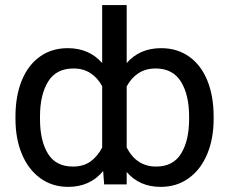

<svg xmlns="http://www.w3.org/2000/svg" viewBox="-20 -727 903 757"><path d="M613.3 9.8Q529.8 9.8 479.5 -48.8V0H390.6L386.7 -52.7Q335 9.8 249 9.8Q186 9.8 138.9 -24.4Q91.8 -58.6 66.4 -119.4Q41 -180.2 41 -257.8V-267.6Q41 -348.6 65.9 -409.7Q90.8 -470.7 137.5 -503.9Q184.1 -537.1 247.1 -537.1Q331.5 -537.1 382.8 -478.5V-707H479.5V-478.5Q530.8 -537.1 615.2 -537.1Q678.7 -537.1 725.6 -503.9Q772.5 -470.7 797.4 -409.7Q822.3 -348.6 822.3 -267.6V-257.8Q822.3 -180.2 796.9 -119.4Q771.5 -58.6 724.1 -24.4Q676.8 9.8 613.3 9.8ZM593.8 -457Q554.2 -457 525.6 -438.2Q497.1 -419.4 479.5 -386.2V-145.5Q518.1 -70.3 595.7 -70.3Q662.6 -70.3 694.1 -121.6Q725.6 -172.9 725.6 -257.8V-267.6Q725.6 -353 693.4 -405Q661.1 -457 593.8 -457ZM267.6 -70.3Q308.6 -70.3 336.4 -90.1Q364.3 -109.9 382.8 -145.5V-387.2Q365.2 -419.9 336.9 -438.5Q308.6 -457 269.5 -457Q201.7 -457 169.7 -405.3Q137.7 -353.5 137.7 -267.6V-257.8Q137.7 -172.4 168.9 -121.3Q200.2 -70.3 267.6 -70.3Z"/></svg>

Font: Pretendard JP
Style: Regular
Weight: 400
Designer: Base glyphs from Inter by Rasmus Andersson; Hangeul glyphs from Noto Sans CJK(Source Han Sans) by Jang Soo-young and Kan
Foundry: Kil Hyung-jin
Version: Version 1.309